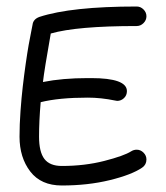

<svg xmlns="http://www.w3.org/2000/svg" viewBox="-20 -570 510 590"><path d="M400 -110Q412 -110 421 -101Q430 -92 430 -80Q430 -64 417 -55Q385 -33 317.5 -16.5Q250 0 170 0Q106 0 73 -43Q40 -86 40 -150Q40 -187 43 -228.5Q46 -270 50 -304.5Q54 -339 59 -374Q64 -409 68 -431.5Q72 -454 76 -473.5Q80 -493 80 -494Q82 -511 101 -518Q199 -550 400 -550Q412 -550 421 -541Q430 -532 430 -520Q430 -508 421 -499Q412 -490 400 -490Q216 -490 136 -467Q116 -354 112 -318Q172 -330 250 -330H260Q370 -330 370 -290Q370 -277 361 -268.5Q352 -260 340 -260Q339 -260 337 -260.5Q335 -261 334 -261Q290 -270 250 -270Q161 -270 105 -256Q100 -198 100 -150Q100 -103 116.5 -81.5Q133 -60 170 -60Q240 -60 300.5 -75.5Q361 -91 383 -105Q391 -110 400 -110Z"/></svg>

Font: Pecita
Style: Book
Weight: 400
Width: 7
Version: Version 4.3